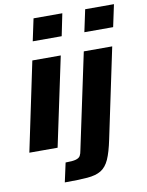

<svg xmlns="http://www.w3.org/2000/svg" viewBox="-100 -814 831 1084"><g transform="rotate(-10 315.0 -271.5)"><path d="M142 -616 169 -743H334L308 -616ZM14 0 121 -510H284L176 0ZM438 -616 465 -743H630L603 -616ZM182 200 206 90Q247 90 265.5 84.5Q284 79 290.5 67.5Q297 56 300 37L416 -510H579L471 3Q456 76 438 116Q420 156 390.5 174Q361 192 311.5 196Q262 200 182 200Z"/></g></svg>

Font: Saira
Style: Bold Italic
Weight: 700
Italic angle: -12°
Designer: Hector Gatti with collaboration of the Omnibus-Type team
Foundry: Omnibus-Type
Version: Version 1.100; ttfautohint (v1.8.3)